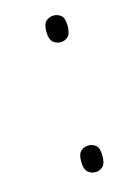

<svg xmlns="http://www.w3.org/2000/svg" viewBox="-88 -565 428 618"><g transform="rotate(-15 126.0 -256.0)"><path d="M153 -428Q139 -428 128 -437.5Q117 -447 117 -473Q117 -499 128 -508Q139 -517 153 -517Q167 -517 177.5 -508Q188 -499 188 -473Q188 -447 177.5 -437.5Q167 -428 153 -428ZM153 5Q139 5 128 -4.5Q117 -14 117 -40Q117 -66 128 -75Q139 -84 153 -84Q167 -84 177.5 -75Q188 -66 188 -40Q188 -14 177.5 -4.5Q167 5 153 5Z"/></g></svg>

Font: Noto Serif Bengali ExtraLight
Style: Regular
Weight: 250
Version: Version 2.003